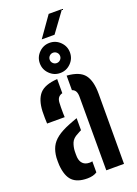

<svg xmlns="http://www.w3.org/2000/svg" viewBox="-182 -1060 810 1138"><g transform="rotate(-20 222.5 -490.5)"><path d="M32.2 -124.1Q31.7 -134.7 31.6 -147.6Q31.5 -160.5 32 -170.8Q34.9 -209.2 48.7 -237.7Q62.5 -266.2 92.3 -288.7Q122.1 -311.2 173 -331.3Q185.9 -336.5 198.7 -341.3Q211.4 -346 224.4 -350.6V-274.6Q218.7 -272.1 212.6 -268.7Q206.6 -265.2 199.8 -261.5Q167.9 -246 158 -221.6Q148.2 -197.1 147.1 -170.3Q146.8 -157.2 146.9 -149.9Q147 -142.6 147.5 -132.3Q150 -105.5 165.1 -90.9Q180.3 -76.2 207.1 -76.2Q217.3 -76.2 224.4 -78.6V-8.7Q201.4 7.1 163 7.1Q100.1 7.1 69 -23.5Q37.9 -54.2 32.2 -124.1ZM49.1 -380.4Q48.2 -393.9 47.9 -415.5Q47.6 -437.1 48.1 -457.3Q51.2 -529.7 83.3 -566.1Q115.5 -602.4 195.3 -607.7V-518.7Q179.2 -514.7 170.1 -503.3Q161 -491.9 160 -471.1Q159.2 -461 159 -441.8Q158.7 -422.5 159.1 -404.6Q159.5 -386.6 160 -380.4ZM283.9 0V-464.7Q283.9 -485.5 277.1 -498.2Q270.3 -510.8 254.9 -516.1V-607.7Q335.6 -602.1 366.2 -562.3Q396.8 -522.4 396.5 -440.2L395.7 0ZM225.5 -635Q186.6 -635 158.6 -663Q130.5 -690.9 130.5 -730.2Q130.5 -769.3 158.6 -797.2Q186.6 -825.1 225.5 -825.1Q264.8 -825.1 292.7 -797.2Q320.6 -769.3 320.6 -730.2Q320.6 -690.9 292.6 -663Q264.6 -635 225.5 -635ZM225.5 -697.6Q239.3 -697.6 248.9 -707.3Q258.5 -717 258.5 -730.2Q258.5 -744 248.8 -753.5Q239.1 -763 225.5 -763Q212.3 -763 202.6 -753.5Q192.9 -744 192.9 -730.2Q192.9 -717 202.5 -707.3Q212.1 -697.6 225.5 -697.6ZM189.8 -860 280.1 -988H364.2L270.6 -860Z"/></g></svg>

Font: Big Shoulders Stencil Text Thin
Style: Regular
Weight: 100
Designer: Patric King
Foundry: XO Type Co
Version: Version 2.001